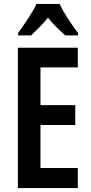

<svg xmlns="http://www.w3.org/2000/svg" viewBox="-20 -957 463 977"><path d="M283 -937H166C148 -898 104 -832 72 -789V-777H138C159 -797 195 -830 224 -867C252 -831 287 -800 312 -777H377V-789C341 -836 304 -893 283 -937ZM376 0V-102H186V-321H363V-422H186V-614H376V-714H71V0Z"/></svg>

Font: Noto Sans Gujarati ExtraCondensed SemiBold
Style: Regular
Weight: 600
Width: 2
Designer: Jelle Bosma - Monotype Design Team, Universal Thirst
Foundry: Monotype Imaging Inc.
Version: Version 2.106